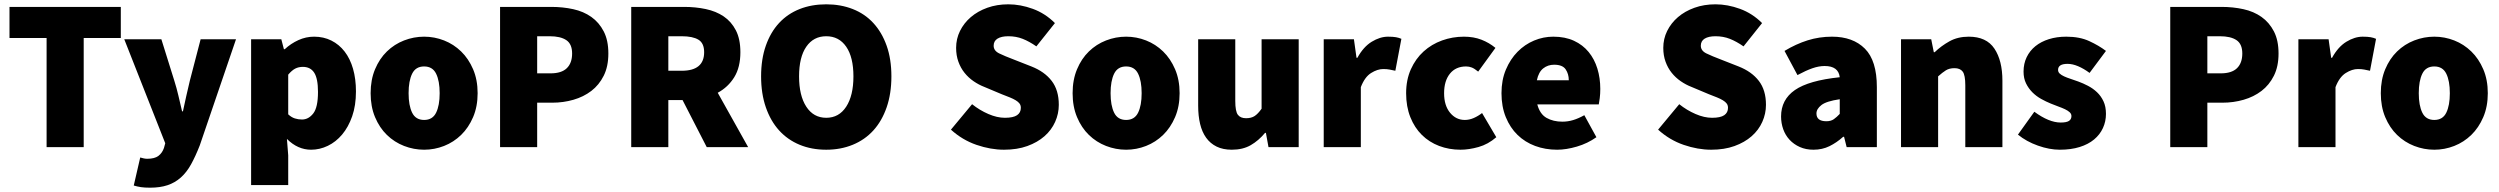

<svg xmlns="http://www.w3.org/2000/svg" viewBox="-20 -682 11584 890"><path d="M196 0V-506H24V-650H540V-506H368V0Z M676 188Q650 188 633.5 185.5Q617 183 600 178L630 48Q637 50 645.5 52Q654 54 662 54Q697 54 714.5 40.5Q732 27 740 4L746 -18L556 -500H728L788 -308Q799 -273 807 -238.5Q815 -204 824 -166H828Q836 -202 843.5 -237Q851 -272 860 -308L910 -500H1074L906 -8Q886 43 865.5 80Q845 117 818 141Q791 165 756.5 176.5Q722 188 676 188Z M1144 176V-500H1284L1296 -454H1300Q1328 -480 1363 -496Q1398 -512 1436 -512Q1480 -512 1516 -494Q1552 -476 1577.5 -443Q1603 -410 1616.5 -363Q1630 -316 1630 -258Q1630 -193 1612.5 -143Q1595 -93 1566 -58.5Q1537 -24 1499.5 -6Q1462 12 1422 12Q1360 12 1310 -38L1316 38V176ZM1380 -128Q1410 -128 1432 -156Q1454 -184 1454 -256Q1454 -318 1436.5 -345Q1419 -372 1384 -372Q1364 -372 1348.5 -364Q1333 -356 1316 -336V-152Q1331 -138 1347 -133Q1363 -128 1380 -128Z M1946 12Q1898 12 1853 -5.5Q1808 -23 1773.5 -56.5Q1739 -90 1718.5 -139Q1698 -188 1698 -250Q1698 -312 1718.5 -361Q1739 -410 1773.5 -443.5Q1808 -477 1853 -494.5Q1898 -512 1946 -512Q1994 -512 2038.5 -494.5Q2083 -477 2117.5 -443.5Q2152 -410 2173 -361Q2194 -312 2194 -250Q2194 -188 2173 -139Q2152 -90 2117.5 -56.5Q2083 -23 2038.5 -5.5Q1994 12 1946 12ZM1946 -126Q1985 -126 2001.5 -159.5Q2018 -193 2018 -250Q2018 -307 2001.5 -340.5Q1985 -374 1946 -374Q1907 -374 1890.5 -340.5Q1874 -307 1874 -250Q1874 -193 1890.5 -159.5Q1907 -126 1946 -126Z M2298 0V-650H2536Q2589 -650 2637 -639.5Q2685 -629 2721 -603.5Q2757 -578 2778.5 -536.5Q2800 -495 2800 -434Q2800 -374 2778.5 -331Q2757 -288 2721 -260.5Q2685 -233 2638 -219.5Q2591 -206 2540 -206H2470V0ZM2470 -342H2532Q2583 -342 2607.5 -366Q2632 -390 2632 -434Q2632 -478 2605 -496Q2578 -514 2528 -514H2470Z M2906 0V-650H3152Q3204 -650 3251.5 -640Q3299 -630 3334.5 -606Q3370 -582 3391 -541.5Q3412 -501 3412 -440Q3412 -370 3383.5 -324Q3355 -278 3307 -252L3448 0H3256L3144 -218H3078V0ZM3078 -354H3140Q3244 -354 3244 -440Q3244 -482 3217.5 -498Q3191 -514 3140 -514H3078Z M3810 12Q3742 12 3686.5 -11Q3631 -34 3591.5 -77.5Q3552 -121 3530 -184.5Q3508 -248 3508 -328Q3508 -408 3530 -470.5Q3552 -533 3591.5 -575.5Q3631 -618 3686.5 -640Q3742 -662 3810 -662Q3877 -662 3933 -640Q3989 -618 4028.5 -575Q4068 -532 4090 -470Q4112 -408 4112 -328Q4112 -248 4090 -184.5Q4068 -121 4028.5 -77.5Q3989 -34 3933 -11Q3877 12 3810 12ZM3810 -136Q3869 -136 3902.5 -187.5Q3936 -239 3936 -328Q3936 -417 3902.5 -465.5Q3869 -514 3810 -514Q3751 -514 3717.5 -465.5Q3684 -417 3684 -328Q3684 -239 3717.5 -187.5Q3751 -136 3810 -136Z M4634 12Q4572 12 4506.5 -10.5Q4441 -33 4388 -81L4486 -199Q4521 -171 4561.5 -153.5Q4602 -136 4638 -136Q4677 -136 4694.5 -148Q4712 -160 4712 -182Q4712 -194 4706 -202Q4700 -210 4688.5 -217Q4677 -224 4661 -230.5Q4645 -237 4624 -245L4543 -279Q4517 -289 4493 -305.5Q4469 -322 4451 -344.5Q4433 -367 4422.5 -396Q4412 -425 4412 -460Q4412 -502 4430 -538.5Q4448 -575 4480 -602.5Q4512 -630 4556.5 -646Q4601 -662 4654 -662Q4710 -662 4767.5 -641Q4825 -620 4870 -575L4784 -467Q4751 -490 4720.5 -502Q4690 -514 4654 -514Q4622 -514 4604 -503Q4586 -492 4586 -470Q4586 -447 4611.5 -434.5Q4637 -422 4682 -405L4761 -374Q4822 -350 4855 -307Q4888 -264 4888 -196Q4888 -155 4871 -117Q4854 -79 4821.5 -50.5Q4789 -22 4742 -5Q4695 12 4634 12Z M5200 12Q5152 12 5107 -5.5Q5062 -23 5027.5 -56.5Q4993 -90 4972.5 -139Q4952 -188 4952 -250Q4952 -312 4972.5 -361Q4993 -410 5027.5 -443.5Q5062 -477 5107 -494.5Q5152 -512 5200 -512Q5248 -512 5292.5 -494.5Q5337 -477 5371.5 -443.5Q5406 -410 5427 -361Q5448 -312 5448 -250Q5448 -188 5427 -139Q5406 -90 5371.5 -56.5Q5337 -23 5292.5 -5.5Q5248 12 5200 12ZM5200 -126Q5239 -126 5255.5 -159.5Q5272 -193 5272 -250Q5272 -307 5255.5 -340.5Q5239 -374 5200 -374Q5161 -374 5144.5 -340.5Q5128 -307 5128 -250Q5128 -193 5144.5 -159.5Q5161 -126 5200 -126Z M5690 12Q5649 12 5619.5 -2.5Q5590 -17 5571 -43.5Q5552 -70 5543 -107.5Q5534 -145 5534 -192V-500H5706V-214Q5706 -166 5718 -150Q5730 -134 5756 -134Q5780 -134 5795.5 -144Q5811 -154 5828 -178V-500H6000V0H5860L5848 -66H5844Q5814 -30 5777.5 -9Q5741 12 5690 12Z M6116 0V-500H6256L6268 -414H6272Q6300 -465 6338.5 -488.5Q6377 -512 6414 -512Q6437 -512 6451 -509.5Q6465 -507 6476 -502L6448 -354Q6434 -357 6421.5 -359.5Q6409 -362 6392 -362Q6365 -362 6335.5 -343.5Q6306 -325 6288 -278V0Z M6750 12Q6697 12 6651 -5.5Q6605 -23 6571 -56.5Q6537 -90 6517.5 -139Q6498 -188 6498 -250Q6498 -312 6520 -361Q6542 -410 6579 -443.5Q6616 -477 6664.5 -494.5Q6713 -512 6766 -512Q6811 -512 6847 -498Q6883 -484 6912 -460L6832 -350Q6815 -364 6802.5 -369Q6790 -374 6776 -374Q6728 -374 6701 -340.5Q6674 -307 6674 -250Q6674 -193 6701.5 -159.5Q6729 -126 6770 -126Q6791 -126 6811.5 -135Q6832 -144 6850 -158L6916 -46Q6878 -13 6833.5 -0.5Q6789 12 6750 12Z M7198 12Q7143 12 7096 -5.5Q7049 -23 7014.5 -56.5Q6980 -90 6960 -139Q6940 -188 6940 -250Q6940 -311 6960.5 -359.5Q6981 -408 7014.5 -442Q7048 -476 7091 -494Q7134 -512 7180 -512Q7235 -512 7276 -493Q7317 -474 7344 -441Q7371 -408 7384.5 -364Q7398 -320 7398 -270Q7398 -247 7395.5 -227Q7393 -207 7391 -198H7106Q7118 -153 7149 -135.5Q7180 -118 7222 -118Q7248 -118 7272.5 -125.5Q7297 -133 7324 -148L7380 -46Q7339 -17 7289.5 -2.5Q7240 12 7198 12ZM7104 -310H7252Q7252 -339 7237.5 -360.5Q7223 -382 7184 -382Q7155 -382 7133.5 -365Q7112 -348 7104 -310Z M7912 12Q7850 12 7784.5 -10.5Q7719 -33 7666 -81L7764 -199Q7799 -171 7839.5 -153.5Q7880 -136 7916 -136Q7955 -136 7972.5 -148Q7990 -160 7990 -182Q7990 -194 7984 -202Q7978 -210 7966.5 -217Q7955 -224 7939 -230.5Q7923 -237 7902 -245L7821 -279Q7795 -289 7771 -305.5Q7747 -322 7729 -344.5Q7711 -367 7700.5 -396Q7690 -425 7690 -460Q7690 -502 7708 -538.5Q7726 -575 7758 -602.5Q7790 -630 7834.5 -646Q7879 -662 7932 -662Q7988 -662 8045.5 -641Q8103 -620 8148 -575L8062 -467Q8029 -490 7998.5 -502Q7968 -514 7932 -514Q7900 -514 7882 -503Q7864 -492 7864 -470Q7864 -447 7889.5 -434.5Q7915 -422 7960 -405L8039 -374Q8100 -350 8133 -307Q8166 -264 8166 -196Q8166 -155 8149 -117Q8132 -79 8099.5 -50.5Q8067 -22 8020 -5Q7973 12 7912 12Z M8386 12Q8351 12 8323 -0.5Q8295 -13 8275.5 -34Q8256 -55 8246 -83Q8236 -111 8236 -142Q8236 -220 8300 -264.5Q8364 -309 8508 -324Q8502 -376 8438 -376Q8411 -376 8381 -365.5Q8351 -355 8312 -334L8252 -446Q8305 -478 8359 -495Q8413 -512 8472 -512Q8569 -512 8624.5 -456.5Q8680 -401 8680 -278V0H8540L8528 -48H8524Q8494 -21 8460.5 -4.5Q8427 12 8386 12ZM8446 -120Q8467 -120 8480.5 -129.5Q8494 -139 8508 -154V-222Q8446 -213 8423 -195Q8400 -177 8400 -156Q8400 -120 8446 -120Z M8792 0V-500H8932L8944 -440H8948Q8978 -469 9016.5 -490.5Q9055 -512 9106 -512Q9188 -512 9225 -456.5Q9262 -401 9262 -308V0H9090V-286Q9090 -334 9078 -350Q9066 -366 9040 -366Q9016 -366 9000 -356Q8984 -346 8964 -328V0Z M9528 12Q9480 12 9426.5 -7Q9373 -26 9334 -58L9410 -164Q9478 -114 9532 -114Q9559 -114 9570.5 -121.5Q9582 -129 9582 -144Q9582 -154 9574 -161.5Q9566 -169 9552.5 -175.5Q9539 -182 9522 -188Q9505 -194 9486 -202Q9464 -211 9441.5 -223.5Q9419 -236 9401 -254Q9383 -272 9371.5 -295.5Q9360 -319 9360 -350Q9360 -387 9374.5 -417Q9389 -447 9415 -468Q9441 -489 9477.5 -500.5Q9514 -512 9558 -512Q9620 -512 9664.5 -491.5Q9709 -471 9742 -446L9666 -344Q9639 -364 9613 -375Q9587 -386 9564 -386Q9520 -386 9520 -358Q9520 -348 9527.5 -341Q9535 -334 9548 -328Q9561 -322 9578 -316.5Q9595 -311 9614 -304Q9636 -296 9659 -284Q9682 -272 9700.5 -254.5Q9719 -237 9730.5 -212.5Q9742 -188 9742 -154Q9742 -119 9728 -88.5Q9714 -58 9687 -35.5Q9660 -13 9620 -0.5Q9580 12 9528 12Z M10040 0V-650H10278Q10331 -650 10379 -639.5Q10427 -629 10463 -603.5Q10499 -578 10520.5 -536.5Q10542 -495 10542 -434Q10542 -374 10520.5 -331Q10499 -288 10463 -260.5Q10427 -233 10380 -219.5Q10333 -206 10282 -206H10212V0ZM10212 -342H10274Q10325 -342 10349.5 -366Q10374 -390 10374 -434Q10374 -478 10347 -496Q10320 -514 10270 -514H10212Z M10634 0V-500H10774L10786 -414H10790Q10818 -465 10856.5 -488.5Q10895 -512 10932 -512Q10955 -512 10969 -509.5Q10983 -507 10994 -502L10966 -354Q10952 -357 10939.5 -359.5Q10927 -362 10910 -362Q10883 -362 10853.5 -343.5Q10824 -325 10806 -278V0Z M11264 12Q11216 12 11171 -5.5Q11126 -23 11091.5 -56.5Q11057 -90 11036.5 -139Q11016 -188 11016 -250Q11016 -312 11036.5 -361Q11057 -410 11091.5 -443.5Q11126 -477 11171 -494.5Q11216 -512 11264 -512Q11312 -512 11356.5 -494.5Q11401 -477 11435.5 -443.5Q11470 -410 11491 -361Q11512 -312 11512 -250Q11512 -188 11491 -139Q11470 -90 11435.5 -56.5Q11401 -23 11356.5 -5.5Q11312 12 11264 12ZM11264 -126Q11303 -126 11319.5 -159.5Q11336 -193 11336 -250Q11336 -307 11319.5 -340.5Q11303 -374 11264 -374Q11225 -374 11208.5 -340.5Q11192 -307 11192 -250Q11192 -193 11208.5 -159.5Q11225 -126 11264 -126Z"/></svg>

Font: TypoPRO Source Sans Pro
Style: Regular
Weight: 900
Designer: Paul D. Hunt
Foundry: Adobe Systems Incorporated
Version: Version 2.020;PS 2.000;hotconv 1.0.86;makeotf.lib2.5.63406